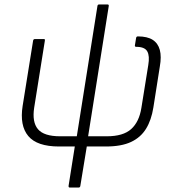

<svg xmlns="http://www.w3.org/2000/svg" viewBox="-20 -660 795 865"><path d="M295 185Q288 185 289 177L317 0H246Q147 0 107.5 -47Q68 -94 82 -183L129 -476Q130 -484 137 -484H176Q180 -484 181.5 -483Q183 -482 182 -476L134 -175Q124 -110 151 -78Q178 -46 251 -46H326L419 -633Q420 -640 427 -640H464Q471 -640 470 -633L377 -46H461Q535 -46 571 -78.5Q607 -111 617 -174L648 -367Q655 -408 643.5 -428.5Q632 -449 594 -449Q586 -449 588 -457L593 -488Q594 -496 601 -496Q644 -496 668 -480.5Q692 -465 700 -435Q708 -405 700 -360L671 -176Q662 -119 638 -80Q614 -41 570.5 -20.5Q527 0 457 0H371L342 177Q341 185 334 185Z"/></svg>

Font: Sofia Sans Light
Style: Italic
Weight: 300
Italic angle: -9°
Version: Version 4.100-B